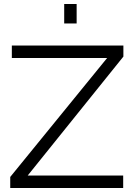

<svg xmlns="http://www.w3.org/2000/svg" viewBox="-20 -937 669 957"><path d="M300 -820H362V-917H300ZM31 -55V0H594V-62H118L595 -655V-710H39V-648H514Z"/></svg>

Font: FIGSv2-sans-serif
Style: Regular
Weight: 400
Designer: Matt McInerney, Pablo Impallari, Rodrigo Fuenzalida,Mirko Velimirovic
Foundry: Matt McInerney, Pablo Impallari, Rodrigo Fuenzalida
Version: Version 4.021;hotconv 1.0.109;makeotfexe 2.5.65596